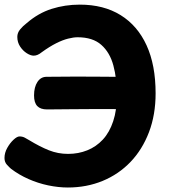

<svg xmlns="http://www.w3.org/2000/svg" viewBox="-29 -810 745 842"><path d="M268.4 12.3Q227.2 12.3 182.6 3Q137.9 -6.3 95.9 -24.9Q54 -43.4 19.2 -69.9Q12.8 -75.3 1.7 -87.2Q-9.3 -99.1 -9.3 -116.9Q-9.3 -140 2.9 -161.6Q15.1 -183.2 30.5 -197.4Q45.9 -211.7 56.6 -211.7Q69.2 -211.7 79.6 -206.3Q90 -201 98 -195.8Q145.9 -166.7 185.7 -150.9Q225.4 -135.1 269.6 -135.1Q314.7 -135.1 353.7 -150.8Q392.8 -166.4 422 -197.9Q451.2 -229.4 467.4 -278.3Q483.7 -327.1 483.7 -393.4Q483.7 -465.4 468.2 -522.8Q452.8 -580.1 415.2 -613.3Q377.7 -646.6 311.3 -646.6Q293.4 -646.6 269.7 -640.6Q246 -634.7 217.3 -620.3Q188.7 -605.9 154.3 -581.1Q136 -565.9 118.8 -565.9Q105.3 -565.9 88.4 -576.6Q71.6 -587.2 59.2 -605.9Q46.9 -624.6 46.9 -648.4Q46.9 -665.7 58.9 -680.6Q71 -695.6 88.2 -708.7Q138.7 -752.4 197.4 -771.1Q256.2 -789.7 320.8 -789.7Q425.7 -789.7 499.9 -743.7Q574.2 -697.7 613.8 -611.2Q653.4 -524.7 653.4 -400.7Q653.4 -306.7 624.3 -230.3Q595.1 -153.9 543.3 -99.8Q491.4 -45.7 421.2 -16.7Q350.9 12.3 268.4 12.3ZM177.4 -330.1Q148.7 -330.1 134.5 -344.8Q120.3 -359.6 120.3 -391.4Q120.3 -428.2 135.2 -450.7Q150 -473.2 175.3 -473.2Q240.7 -474 288.4 -474Q336.1 -474 375.4 -473.9Q414.8 -473.8 455 -473.3Q495.2 -472.8 546.3 -472.6Q579.8 -472.3 594.6 -456.2Q609.4 -440.1 609.4 -406.1Q609.4 -362.4 592.8 -346.8Q576.2 -331.2 535.3 -331.2Q495.6 -331.4 465.2 -331.6Q434.9 -331.7 407.9 -331.8Q381 -331.9 350 -331.5Q319 -331.1 277.8 -331Q236.6 -330.9 177.4 -330.1Z"/></svg>

Font: Playpen Sans
Style: Regular
Weight: 400
Designer: Laura Meseguer, Veronika Burian, José Scaglione, Kostas Bartsokas, Vera Evstafieva, Tom Grace, Yorlmar Campos
Foundry: TypeTogether
Version: Version 2.000